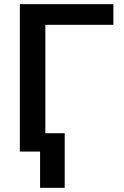

<svg xmlns="http://www.w3.org/2000/svg" viewBox="-20 -731 597 926"><path d="M526.9 -611.3V-710.9H75.7V0H198.7V-611.3ZM292 174.8V-88.4H173.3V174.8Z"/></svg>

Font: FAU Chimera Medium
Style: Regular
Weight: 500
Version: Version 1.002;hotconv 1.0.117;makeotfexe 2.5.65602